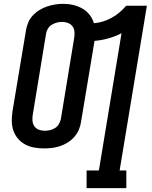

<svg xmlns="http://www.w3.org/2000/svg" viewBox="-20 -765 790 1000"><path d="M431 215V123H495L613 -592Q580 -575 544 -565Q508 -555 472 -552Q472 -551 472 -550.5Q472 -550 472 -550L402 -130Q399 -109 390.5 -89Q382 -69 367 -52Q352 -35 333 -23Q314 -11 293 -4Q272 3 251.5 5.5Q231 8 210 8Q184 8 158.5 3.5Q133 -1 111.5 -12.5Q90 -24 74 -42.5Q58 -61 50 -84Q42 -107 41.5 -133Q41 -159 45 -185L115 -605Q118 -626 126.5 -646.5Q135 -667 150 -683.5Q165 -700 184.5 -712Q204 -724 224.5 -731Q245 -738 266 -741.5Q287 -745 309 -745Q336 -745 361.5 -739Q387 -733 409 -720.5Q431 -708 446.5 -688Q462 -668 469 -644Q493 -646 516 -653Q539 -660 561 -672Q583 -684 602 -700Q621 -716 637 -735H745L603 123H638V215ZM212 -84Q226 -84 240 -87Q254 -90 266.5 -98Q279 -106 286.5 -118.5Q294 -131 297 -145L366 -565Q369 -581 368 -597.5Q367 -614 358.5 -626.5Q350 -639 335 -645Q320 -651 304 -651Q290 -651 276.5 -647.5Q263 -644 250.5 -636.5Q238 -629 230 -616.5Q222 -604 220 -590L151 -170Q148 -154 149 -138Q150 -122 158 -109Q166 -96 181 -90Q196 -84 212 -84Z"/></svg>

Font: Iosevka Etoile SmBdObl
Style: Regular
Weight: 600
Italic angle: -9°
Designer: Belleve Invis
Foundry: Belleve Invis
Version: Version 15.5.2; ttfautohint (v1.8.4)